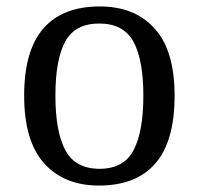

<svg xmlns="http://www.w3.org/2000/svg" viewBox="-20 -566 617 596"><path d="M287 10Q179 10 117 -59Q55 -128 55 -269Q55 -409 114.5 -477.5Q174 -546 290 -546Q398 -546 460 -477.5Q522 -409 522 -269Q522 -128 462.5 -59Q403 10 287 10ZM289 -42Q364 -42 394.5 -99.5Q425 -157 425 -269Q425 -381 394 -437Q363 -493 288 -493Q213 -493 182.5 -437Q152 -381 152 -269Q152 -157 183 -99.5Q214 -42 289 -42Z"/></svg>

Font: Noto Serif Khojki
Style: Regular
Weight: 400
Designer: Juan Bruce
Version: Version 2.002